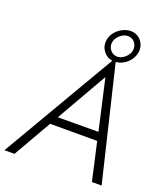

<svg xmlns="http://www.w3.org/2000/svg" viewBox="-181 -1009 957 1116"><g transform="rotate(20 298.0 -451.0)"><path d="M206 -286 386 -600 457 -287ZM318 -803Q313 -766 334.5 -737Q356 -708 391 -703L-20 0H42L177 -235H468L521 0H581L412 -703Q450 -706 481 -734Q512 -762 518 -801Q524 -842 499 -872Q474 -902 434 -902Q408 -902 382.5 -888.5Q357 -875 339.5 -853Q322 -831 318 -803ZM353 -802Q357 -829 381.5 -850Q406 -871 431 -869Q457 -868 472 -848Q487 -828 484 -802Q480 -775 456 -754.5Q432 -734 406 -735Q381 -737 365.5 -756.5Q350 -776 353 -802Z"/></g></svg>

Font: Jost* 300 Light Italic
Style: Italic
Weight: 300
Italic angle: -10°
Version: Version 3.200; ttfautohint (v0.97) -l 8 -r 50 -G 200 -x 14 -